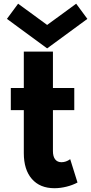

<svg xmlns="http://www.w3.org/2000/svg" viewBox="-20 -976 480 1012"><path d="M267 16Q190.5 16 148 -32.8Q105.5 -81.5 105.5 -169V-395.5H37V-512H105.5V-704H259V-512H371.5V-395.5H259V-180Q259 -151 270.8 -136Q282.5 -121 304 -121Q328 -121 350 -137L388.5 -14Q362.5 0 330.2 8Q298 16 267 16ZM228.5 -721 16.5 -876.5 75.5 -956.5 228.5 -844.5 381.5 -956.5 440.5 -876.5Z"/></svg>

Font: Spartan Thin
Style: Bold
Weight: 700
Version: Version 1.004